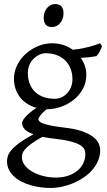

<svg xmlns="http://www.w3.org/2000/svg" viewBox="-20 -682 528 946"><path d="M336.9 -293Q336.9 -318.8 328.4 -342Q319.8 -365.2 303 -382.6Q286.1 -399.9 261 -409.9Q235.8 -419.9 203.1 -419.9Q190.9 -419.9 176 -413.6Q161.1 -407.2 147.9 -395Q134.8 -382.8 126 -364.3Q117.2 -345.7 117.2 -321.8Q117.2 -295.9 125.2 -272.7Q133.3 -249.5 149.7 -232.4Q166 -215.3 191.2 -205.3Q216.3 -195.3 251 -195.3Q265.1 -195.3 280.5 -201.4Q295.9 -207.5 308.3 -220Q320.8 -232.4 328.9 -250.5Q336.9 -268.6 336.9 -293ZM252.9 2Q234.4 0 218.8 -2.4Q203.1 -4.9 189.5 -7.8Q154.3 11.2 134 26.4Q113.8 41.5 103.5 53.5Q93.3 65.4 90.6 75.2Q87.9 85 87.9 92.8Q87.9 113.3 101.6 131.6Q115.2 149.9 138.2 163.3Q161.1 176.8 191.4 184.8Q221.7 192.9 254.9 192.9Q287.6 192.9 314.5 184.1Q341.3 175.3 360.4 159.9Q379.4 144.5 389.9 123.3Q400.4 102.1 400.4 76.7Q400.4 63 394 51.5Q387.7 40 371.1 30.8Q354.5 21.5 325.9 14.2Q297.4 6.8 252.9 2ZM405.3 -313Q405.3 -275.4 388.4 -244.4Q371.6 -213.4 344.2 -191.2Q316.9 -168.9 282.2 -156.5Q247.6 -144 211.9 -144H210Q186.5 -124.5 177.7 -111.6Q168.9 -98.6 168.9 -95.7Q168.9 -89.8 174.1 -84.2Q179.2 -78.6 193.1 -73.5Q207 -68.4 231.4 -63.2Q255.9 -58.1 293.9 -53.7Q347.2 -47.9 381.8 -36.1Q416.5 -24.4 437 -9Q457.5 6.3 465.6 23.9Q473.6 41.5 473.6 58.6Q473.6 85.4 463.4 109.6Q453.1 133.8 435.5 154.3Q418 174.8 394 191.4Q370.1 208 342.8 219.7Q315.4 231.4 286.1 237.8Q256.8 244.1 228 244.1Q205.1 244.1 180.7 241Q156.2 237.8 132.3 231Q108.4 224.1 87.2 213.6Q65.9 203.1 49.8 188.2Q33.7 173.3 24.2 154.5Q14.6 135.7 14.6 111.8Q14.6 99.1 19.3 85.2Q23.9 71.3 38.1 55.2Q52.2 39.1 77.6 20.5Q103 2 145 -20.5Q113.3 -31.7 101.1 -45.9Q88.9 -60.1 88.9 -74.7Q88.9 -78.6 91.3 -85.2Q93.8 -91.8 101.3 -101.3Q108.9 -110.8 122.8 -123Q136.7 -135.3 159.2 -150.9Q134.3 -157.7 114 -170.7Q93.8 -183.6 79.3 -201.9Q64.9 -220.2 56.9 -243.4Q48.8 -266.6 48.8 -293.9Q48.8 -329.6 64.9 -361.6Q81.1 -393.6 107.4 -417.2Q133.8 -440.9 167.5 -454.8Q201.2 -468.8 236.8 -468.8Q266.1 -468.8 291.7 -460.4Q317.4 -452.1 338.4 -437Q363.8 -439.5 384.3 -443.4Q404.8 -447.3 421.1 -451.7Q437.5 -456.1 450.2 -460.4Q462.9 -464.8 473.1 -468.8L482.9 -454.1Q477.1 -440.4 471.7 -429Q466.3 -417.5 455.1 -405.3Q436.5 -401.9 418.7 -399.9Q400.9 -397.9 378.4 -397Q391.1 -378.4 398.2 -357.4Q405.3 -336.4 405.3 -313ZM293 -615.7Q293 -602.1 288.6 -589.8Q284.2 -577.6 276.6 -568.6Q269 -559.6 258.8 -554.2Q248.5 -548.8 236.3 -548.8Q214.4 -548.8 204.8 -561Q195.3 -573.2 195.3 -595.7Q195.3 -609.4 199.7 -621.6Q204.1 -633.8 211.9 -642.8Q219.7 -651.9 229.7 -657Q239.7 -662.1 251.5 -662.1Q293 -662.1 293 -615.7Z"/></svg>

Font: Gentium Plus Phon
Style: Regular
Weight: 400
Designer: J. Victor Gaultney, Annie Olsen, Iska Routamaa, Becca Hirsbrunner
Foundry: SIL International
Version: Version 5.000